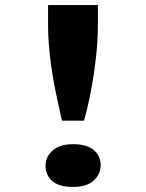

<svg xmlns="http://www.w3.org/2000/svg" viewBox="-20 -728 576 759"><path d="M225 -251Q212 -307 199 -370.5Q186 -434 178 -501.5Q170 -569 170 -632V-708H367V-632Q367 -569 359.5 -502Q352 -435 340 -371Q328 -307 312 -251ZM269 11Q214 11 187 -12Q160 -35 160 -74Q160 -107 187.5 -132.5Q215 -158 269 -158Q323 -158 350.5 -135Q378 -112 378 -74Q378 -40 350.5 -14.5Q323 11 269 11Z"/></svg>

Font: Lexend Tera SemiBold
Style: Regular
Weight: 600
Version: Version 1.007